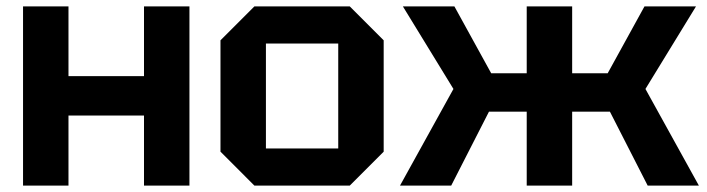

<svg xmlns="http://www.w3.org/2000/svg" viewBox="-20 -580 2210 600"><path d="M52 0V-560H194V-342H430V-560H572V0H430V-219H194V0Z M669 -106V-454L775 -560H1073L1179 -454V-106L1073 0H775ZM811 -116H1037V-444H811Z M1768 0H1626V-231H1508L1390 0H1230L1397 -302L1239 -560H1400L1515 -351H1626V-560H1768V-351H1879L1994 -560H2155L1997 -302L2164 0H2004L1886 -231H1768Z"/></svg>

Font: Tektur SemiBold
Style: Regular
Weight: 600
Designer: Adam Jagosz
Foundry: Adam Jagosz
Version: Version 1.005;gftools[0.9.30]